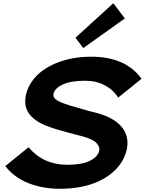

<svg xmlns="http://www.w3.org/2000/svg" viewBox="-20 -1176 909 1206"><path d="M774.9 -231Q765.6 -192.9 743.9 -158Q722.2 -123 686.3 -92.3Q650.4 -61.5 603.8 -39.1Q557.1 -16.6 493.9 -3.4Q430.7 9.8 357.9 9.8Q248 9.8 158.7 -25.6Q69.3 -61 13.2 -132.8L159.2 -251Q252.4 -141.1 401.9 -141.1Q494.1 -141.1 543.9 -165.8Q593.8 -190.4 603 -228Q605.5 -238.8 602.5 -249.8Q599.6 -260.7 589.8 -273.4Q580.1 -286.1 556.4 -298.3Q532.7 -310.5 498 -319.8Q451.7 -330.6 358.9 -356.9Q335 -363.8 314.9 -370.1Q294.9 -376.5 273.9 -384.8Q252.9 -393.1 236.1 -401.9Q219.2 -410.6 203.4 -422.1Q187.5 -433.6 176 -445.8Q164.6 -458 155.5 -473.1Q146.5 -488.3 142.3 -505.1Q138.2 -522 138.4 -542.2Q138.7 -562.5 144 -585Q160.6 -650.4 212.9 -702.9Q265.1 -755.4 354 -787.6Q442.9 -819.8 553.2 -819.8Q769 -819.8 869.1 -681.2L722.2 -563Q692.4 -611.8 637.9 -640.4Q583.5 -668.9 515.1 -668.9Q424.3 -668.9 374.3 -645.3Q324.2 -621.6 316.9 -588.9Q310.1 -563 340.6 -544.4Q371.1 -525.9 461.9 -501Q543 -476.6 583 -467.8Q698.7 -437.5 746.8 -375.7Q794.9 -314 774.9 -231ZM691.9 -1155.8 764.2 -1060.1 502.9 -874 454.1 -939Z"/></svg>

Font: Sinkin Sans 700 Bold Italic
Style: Bold Italic
Weight: 700
Italic angle: -112°
Designer: Keith Bates
Foundry: K-Type
Version: Sinkin Sans (version 1.0)  by Keith Bates   •   © 2014   www